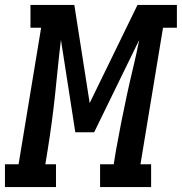

<svg xmlns="http://www.w3.org/2000/svg" viewBox="-62 -755 734 775"><path d="M-42 0V-92H13L104 -643H61V-735H238L300 -339L493 -735H652V-643H596L505 -92H548V0H342V-92H397L406 -147Q416 -203 427 -259Q438 -315 450 -370.5Q462 -426 475.5 -482Q489 -538 500 -594L318 -221H242L184 -594Q177 -538 171.5 -482Q166 -426 160 -370Q154 -314 146.5 -258.5Q139 -203 130 -147L121 -92H164V0Z"/></svg>

Font: Iosevka Slab Semibold Extended
Style: Italic
Weight: 600
Width: 7
Italic angle: -9°
Monospace: yes
Designer: Belleve Invis
Foundry: Belleve Invis
Version: Version 11.1.0; ttfautohint (v1.8.3)